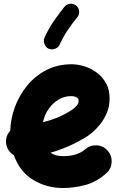

<svg xmlns="http://www.w3.org/2000/svg" viewBox="-20 -909 622 1006"><path d="M537.6 -2Q485.4 45.4 425.5 60.8Q365.7 76.2 310.1 76.2Q224.6 76.2 154.1 33.7Q83.5 -8.8 52.7 -95.7Q35.6 -106 24.4 -123Q13.2 -140.1 11.7 -161.6Q9.3 -197.8 33.7 -224.1Q35.6 -287.1 58.3 -348.9Q81.1 -410.6 122.8 -461.2Q164.6 -511.7 223.1 -542Q281.7 -572.3 355.5 -572.3Q387.7 -572.3 422.4 -561.5Q457 -550.8 487.1 -528.6Q517.1 -506.3 535.6 -472.7Q554.2 -439 554.2 -393.1Q554.2 -352.5 540.3 -318.8Q526.4 -285.2 505.6 -259Q484.9 -232.9 464.1 -215.6Q443.4 -198.2 429.7 -189.9Q384.8 -163.1 338.9 -142.8Q293 -122.6 244.6 -108.9Q270 -90.8 310.1 -90.8Q349.1 -90.8 378.2 -100.3Q407.2 -109.9 425.3 -126Q451.2 -148.9 485.8 -147.5Q520.5 -146 543.5 -120.1Q566.4 -94.7 564.9 -59.8Q563.5 -24.9 537.6 -2ZM350.6 -405.3Q318.8 -405.3 288.8 -388.2Q258.8 -371.1 236.3 -340.3Q213.9 -309.6 205.1 -268.6Q280.3 -287.1 337.4 -321.3Q372.1 -341.8 382.1 -355.7Q392.1 -369.6 392.1 -378.9Q392.1 -405.3 350.6 -405.3ZM378.4 -880.4Q392.6 -869.6 394.5 -851.3Q396.5 -833 385.3 -819.3Q357.9 -785.2 335.4 -752.2Q313 -719.2 293 -675.8Q286.1 -660.2 268.3 -653.6Q250.5 -647 234.9 -653.8Q219.7 -660.6 213.1 -678.2Q206.5 -695.8 213.4 -711.9Q236.3 -762.7 263.2 -800.8Q290 -838.9 317.4 -873Q328.6 -887.2 346.7 -889.2Q364.7 -891.1 378.4 -880.4Z"/></svg>

Font: Mikhak Black
Style: Regular
Weight: 900
Designer: Amin Abedi
Version: Version 3.3